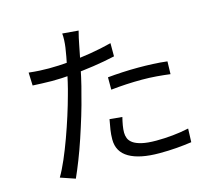

<svg xmlns="http://www.w3.org/2000/svg" viewBox="-115 -935 1230 1110"><g transform="rotate(-15 500.0 -379.5)"><path d="M443 -787Q438 -770 433 -746Q428 -722 425 -707Q418 -671 408.5 -623.5Q399 -576 387.5 -524Q376 -472 362 -422Q349 -369 330 -306.5Q311 -244 290 -181Q269 -118 247 -62Q225 -6 206 36L118 6Q141 -33 164.5 -87.5Q188 -142 210.5 -204Q233 -266 252.5 -327.5Q272 -389 286 -441Q296 -476 305 -515Q314 -554 322 -591.5Q330 -629 335.5 -660.5Q341 -692 344 -712Q347 -733 348 -756Q349 -779 347 -795ZM221 -620Q277 -620 341.5 -625.5Q406 -631 473 -642Q540 -653 602 -669V-590Q540 -576 472 -566Q404 -556 338.5 -550.5Q273 -545 220 -545Q187 -545 159 -546.5Q131 -548 104 -549L101 -627Q137 -623 165.5 -621.5Q194 -620 221 -620ZM537 -482Q577 -486 624.5 -488.5Q672 -491 720 -491Q764 -491 808.5 -489Q853 -487 893 -482L891 -406Q853 -411 810 -414.5Q767 -418 723 -418Q676 -418 629.5 -415.5Q583 -413 537 -408ZM558 -239Q552 -215 548 -192Q544 -169 544 -149Q544 -131 550.5 -114.5Q557 -98 575 -85Q593 -72 626.5 -64Q660 -56 713 -56Q762 -56 812 -61Q862 -66 908 -76L905 5Q865 11 816 15Q767 19 712 19Q594 19 531 -17.5Q468 -54 468 -128Q468 -157 472.5 -186Q477 -215 483 -246Z"/></g></svg>

Font: Farlight84_Sys_V01
Style: Regular
Weight: 400
Designer: Ryoko NISHIZUKA  (kana, bopomofo & ideographs); Paul D. Hunt (Latin, Greek & Cyrillic); Sandoll Communications , Soo-you
Foundry: Adobe
Version: Version 2.004;October 29, 2024;FontCreator 14.0.0.2814 64-bi